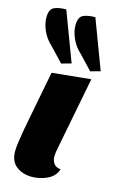

<svg xmlns="http://www.w3.org/2000/svg" viewBox="-130 -889 595 963"><g transform="rotate(15 168.0 -408.0)"><path d="M285 -567 217 -639Q186 -667 170 -703Q154 -739 154 -771Q154 -814 177.5 -825Q201 -836 240 -836L336 -581ZM134 -567 66 -639Q35 -667 19 -703Q3 -739 3 -771Q3 -814 26.5 -825Q50 -836 89 -836L185 -581ZM139 20Q90 20 57.5 -5.5Q25 -31 25 -83Q25 -102 29.5 -133Q34 -164 40 -198.5Q46 -233 52.5 -264Q59 -295 62 -314L100 -510L301 -530L227 -149Q225 -141 223.5 -129Q222 -117 222 -107Q222 -88 233 -72Q244 -56 269 -54Q257 -16 218.5 2Q180 20 139 20Z"/></g></svg>

Font: Sansita Swashed ExtraBold
Style: Regular
Weight: 800
Designer: Pablo Cosgaya
Foundry: Omnibus-Type
Version: Version 1.003; ttfautohint (v1.8.3)